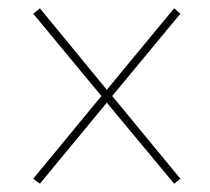

<svg xmlns="http://www.w3.org/2000/svg" viewBox="-20 -593 505 462"><path d="M76 -151 237 -346 399 -151 414 -163 250 -362 414 -560 399 -573 237 -377 76 -573 60 -560 224 -362 60 -163Z"/></svg>

Font: Noto Serif Display Condensed
Style: Regular
Weight: 400
Width: 3
Designer: Monotype Design Team
Foundry: Monotype Imaging Inc.
Version: Version 2.009